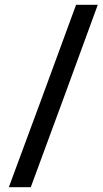

<svg xmlns="http://www.w3.org/2000/svg" viewBox="-20 -766 430 805"><path d="M390 -746Q320 -555 250 -363.5Q180 -172 109 19H17Q88 -172 158.5 -363.5Q229 -555 299 -746Z"/></svg>

Font: Reem Kufi
Style: Regular
Weight: 400
Designer: Khaled Hosny
Version: Version 1.6